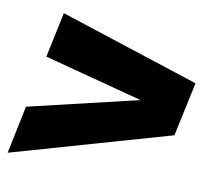

<svg xmlns="http://www.w3.org/2000/svg" viewBox="-67 -590 657 574"><g transform="rotate(10 261.0 -303.0)"><path d="M-10 -83 20 -228 354 -307 54 -386 83 -523 507 -385 472 -221Z"/></g></svg>

Font: Radio Canada Big
Style: Bold Italic
Weight: 700
Italic angle: -12°
Designer: Étienne Aubert Bonn
Foundry: Coppers and Brasses
Version: Version 1.001